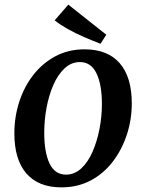

<svg xmlns="http://www.w3.org/2000/svg" viewBox="-20 -797 611 829"><path d="M245 12Q146 12 94 -48Q42 -108 42 -221Q42 -292 63 -357Q84 -422 123.5 -473Q163 -524 219 -554Q275 -584 345 -584Q445 -584 497 -524Q549 -464 549 -351Q549 -280 527.5 -215Q506 -150 466.5 -98.5Q427 -47 371 -17.5Q315 12 245 12ZM265 -43Q302 -43 331 -70Q360 -97 379.5 -141.5Q399 -186 409.5 -240Q420 -294 420 -348Q420 -432 396.5 -480.5Q373 -529 325 -529Q288 -529 259 -502Q230 -475 210.5 -430.5Q191 -386 181 -332Q171 -278 171 -224Q171 -139 194 -91Q217 -43 265 -43ZM439 -647 414 -608Q380 -621 343 -637Q306 -653 273 -671.5Q240 -690 216 -709L275 -777Z"/></svg>

Font: Yrsa SemiBold
Style: Italic
Weight: 600
Italic angle: -7.10001°
Version: Version 2.004